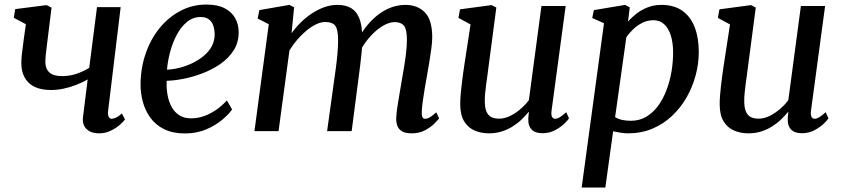

<svg xmlns="http://www.w3.org/2000/svg" viewBox="-20 -590 3792 864"><path d="M212 -555.5 191.5 -390.5Q190 -376 188.2 -362.5Q186.5 -349 185.2 -336.5Q184 -324 184 -312Q184 -281 202 -264.2Q220 -247.5 258.5 -247.5Q294 -247.5 324.5 -258Q355 -268.5 381.5 -284.5L416.5 -558H523L466.5 -91.5Q464.5 -73.5 469.2 -64.5Q474 -55.5 482 -55.5Q490.5 -55.5 502 -60.8Q513.5 -66 528.5 -79.5L542.5 -52.5Q536 -43 519.2 -28.2Q502.5 -13.5 478.2 -1.8Q454 10 426 10Q400.5 10 383.2 0.8Q366 -8.5 358.2 -25Q350.5 -41.5 353.5 -63.5L374.5 -232.5Q350 -218.5 322.2 -207.8Q294.5 -197 266 -191Q237.5 -185 210.5 -185Q143 -185 109.5 -217.2Q76 -249.5 76 -307Q76 -323 78 -342Q80 -361 82.8 -380.8Q85.5 -400.5 87.5 -418L96.5 -481L42 -510L48.5 -549L190 -567Z M1024.5 -97.5Q1011 -77.5 981.2 -52Q951.5 -26.5 908.5 -8Q865.5 10.5 812 10.5Q757.5 10.5 719 -8.5Q680.5 -27.5 657 -59.8Q633.5 -92 622.8 -131.8Q612 -171.5 612.5 -213Q613.5 -286 636 -350.5Q658.5 -415 698.5 -464Q738.5 -513 792.2 -541.2Q846 -569.5 908.5 -569.5Q958.5 -569.5 990.2 -553.2Q1022 -537 1037.8 -509.2Q1053.5 -481.5 1054 -447Q1054.5 -399.5 1031.8 -363.8Q1009 -328 971.8 -302.2Q934.5 -276.5 891 -260Q847.5 -243.5 805 -235.2Q762.5 -227 730 -226.5Q728.5 -194 733.8 -163.8Q739 -133.5 752 -109.5Q765 -85.5 786.5 -71.5Q808 -57.5 839 -57.5Q871 -57.5 899.5 -68Q928 -78.5 953.8 -96.5Q979.5 -114.5 1001 -138ZM883.5 -513.5Q848 -513.5 820.8 -490.8Q793.5 -468 774.8 -432Q756 -396 745.2 -355Q734.5 -314 731.5 -276.5Q757.5 -277.5 787 -284.8Q816.5 -292 844.8 -305.5Q873 -319 896.2 -338Q919.5 -357 933 -382Q946.5 -407 946 -437.5Q945 -475.5 928.8 -494.5Q912.5 -513.5 883.5 -513.5Z M1303.5 -557 1292 -440.5Q1310.5 -466.5 1334 -489.5Q1357.5 -512.5 1384.5 -530.2Q1411.5 -548 1440.2 -558Q1469 -568 1498.5 -568Q1535 -568 1559.2 -554Q1583.5 -540 1596.2 -509.2Q1609 -478.5 1610 -428Q1610.5 -422.5 1610.2 -416.5Q1610 -410.5 1609.8 -404.5Q1609.5 -398.5 1609 -391.5L1592 -414.5Q1609.5 -448 1632.5 -476Q1655.5 -504 1682.8 -524.8Q1710 -545.5 1741 -556.8Q1772 -568 1805 -568Q1858 -568 1891.5 -534.8Q1925 -501.5 1925 -422Q1925 -402 1921 -371.5Q1917 -341 1911.5 -308Q1906 -275 1901 -247Q1896.5 -221.5 1891.5 -193Q1886.5 -164.5 1882.8 -137Q1879 -109.5 1878 -87.5Q1877 -70 1881 -62.8Q1885 -55.5 1892.5 -55.5Q1903 -55.5 1914.2 -62Q1925.5 -68.5 1943 -84.5L1956 -57.5Q1951 -50.5 1935 -34.2Q1919 -18 1893 -4Q1867 10 1833 10Q1805 10 1789.8 1.2Q1774.5 -7.5 1768.5 -22.8Q1762.5 -38 1763 -57.5Q1763.5 -77 1767.5 -104.8Q1771.5 -132.5 1777 -163Q1782.5 -193.5 1787 -222Q1791.5 -249 1797.2 -282Q1803 -315 1807 -349Q1811 -383 1811 -412Q1811 -458.5 1797.8 -474.5Q1784.5 -490.5 1756.5 -490.5Q1736 -490.5 1713.2 -479.2Q1690.5 -468 1667.8 -447.5Q1645 -427 1625 -399.8Q1605 -372.5 1590.5 -340.5L1610.5 -404.5Q1610 -381.5 1607.2 -353.8Q1604.5 -326 1601.2 -298.8Q1598 -271.5 1594.5 -247L1562.5 0H1452L1482.5 -220Q1486.5 -248 1491 -281.2Q1495.5 -314.5 1498.5 -348.2Q1501.5 -382 1501.5 -411Q1501 -459.5 1488 -475.2Q1475 -491 1443 -491Q1424.5 -491 1403.2 -481Q1382 -471 1360.2 -453.2Q1338.5 -435.5 1318.5 -412.5Q1298.5 -389.5 1282.5 -363L1233.5 0H1125L1189.5 -481L1139.5 -506.5L1147 -544.5L1282 -568Z M2180 10Q2146 10 2117 -2Q2088 -14 2069.8 -42.2Q2051.5 -70.5 2051 -120Q2051 -137.5 2052.5 -158.2Q2054 -179 2056.8 -202Q2059.5 -225 2062.5 -248.8Q2065.5 -272.5 2069 -294.5L2097.5 -480L2043 -509.5L2050 -548L2192 -567L2213.5 -556L2178.5 -290.5Q2176 -269 2173 -248.2Q2170 -227.5 2167.5 -208Q2165 -188.5 2163.2 -170.5Q2161.5 -152.5 2161.5 -137Q2161.5 -105 2169.2 -87.5Q2177 -70 2191.2 -63Q2205.5 -56 2225.5 -56Q2250.5 -56 2275.5 -68.2Q2300.5 -80.5 2322.5 -99.5Q2344.5 -118.5 2360 -139.5L2416.5 -563H2525.5L2462 -92Q2459.5 -73 2464.2 -64.2Q2469 -55.5 2478 -55.5Q2487.5 -55.5 2498.5 -62Q2509.5 -68.5 2528 -85L2540.5 -57.5Q2536.5 -50 2520 -34Q2503.5 -18 2478 -4.2Q2452.5 9.5 2421 9.5Q2388.5 9.5 2372.5 -7Q2356.5 -23.5 2357.5 -51Q2357 -53 2357.2 -56.8Q2357.5 -60.5 2358 -65.5Q2358.5 -70.5 2359 -75.5Q2359.5 -80.5 2360 -85L2358.5 -86Q2344 -68.5 2326 -51.2Q2308 -34 2285.8 -20.2Q2263.5 -6.5 2237.2 1.8Q2211 10 2180 10Z M2597.5 254 2698 -485.5 2645 -509 2652.5 -544.5 2793 -568 2814 -557 2806 -492.5Q2822 -511.5 2844.2 -528.8Q2866.5 -546 2894.8 -557Q2923 -568 2956.5 -568Q3013 -568 3050.2 -541.8Q3087.5 -515.5 3106 -467.8Q3124.5 -420 3124.5 -356Q3124.5 -303.5 3110.5 -251.2Q3096.5 -199 3069.8 -152Q3043 -105 3004.2 -68.5Q2965.5 -32 2915.8 -11Q2866 10 2806.5 10Q2790.5 10 2773 7.2Q2755.5 4.5 2739 1L2704 254ZM2748 -63Q2762.5 -54 2780.5 -50.2Q2798.5 -46.5 2819 -46.5Q2858 -46.5 2888.5 -64.8Q2919 -83 2941.8 -114.2Q2964.5 -145.5 2979.5 -185.2Q2994.5 -225 3001.8 -268.2Q3009 -311.5 3009 -353.5Q3009 -398 2998.5 -430.8Q2988 -463.5 2968.5 -481.2Q2949 -499 2921 -499Q2893.5 -499 2870.2 -487.2Q2847 -475.5 2828.8 -457.8Q2810.5 -440 2798.5 -422.5Z M3347.5 10Q3313.5 10 3284.5 -2Q3255.5 -14 3237.2 -42.2Q3219 -70.5 3218.5 -120Q3218.5 -137.5 3220 -158.2Q3221.5 -179 3224.2 -202Q3227 -225 3230 -248.8Q3233 -272.5 3236.5 -294.5L3265 -480L3210.5 -509.5L3217.5 -548L3359.5 -567L3381 -556L3346 -290.5Q3343.5 -269 3340.5 -248.2Q3337.5 -227.5 3335 -208Q3332.5 -188.5 3330.8 -170.5Q3329 -152.5 3329 -137Q3329 -105 3336.8 -87.5Q3344.5 -70 3358.8 -63Q3373 -56 3393 -56Q3418 -56 3443 -68.2Q3468 -80.5 3490 -99.5Q3512 -118.5 3527.5 -139.5L3584 -563H3693L3629.5 -92Q3627 -73 3631.8 -64.2Q3636.5 -55.5 3645.5 -55.5Q3655 -55.5 3666 -62Q3677 -68.5 3695.5 -85L3708 -57.5Q3704 -50 3687.5 -34Q3671 -18 3645.5 -4.2Q3620 9.5 3588.5 9.5Q3556 9.5 3540 -7Q3524 -23.5 3525 -51Q3524.5 -53 3524.8 -56.8Q3525 -60.5 3525.5 -65.5Q3526 -70.5 3526.5 -75.5Q3527 -80.5 3527.5 -85L3526 -86Q3511.5 -68.5 3493.5 -51.2Q3475.5 -34 3453.2 -20.2Q3431 -6.5 3404.8 1.8Q3378.5 10 3347.5 10Z"/></svg>

Font: Merriweather Medium
Style: Italic
Weight: 500
Italic angle: -7.8°
Version: Version 2.101